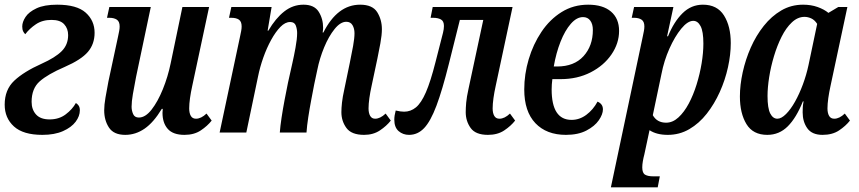

<svg xmlns="http://www.w3.org/2000/svg" viewBox="-20 -566 3668 820"><path d="M161 10Q79 10 39.5 -26Q0 -62 0 -119Q0 -183 41 -221.5Q82 -260 158 -294Q216 -320 243.5 -347.5Q271 -375 271 -416Q271 -444 254 -462.5Q237 -481 200 -481Q161 -481 133.5 -462.5Q106 -444 88 -420Q83 -424 79 -432Q75 -440 75 -453Q75 -472 89 -493.5Q103 -515 136 -530.5Q169 -546 224 -546Q308 -546 346 -512Q384 -478 384 -426Q384 -378 355.5 -344.5Q327 -311 256 -280Q184 -249 149.5 -218.5Q115 -188 115 -131Q115 -98 134 -77Q153 -56 192 -56Q232 -56 260.5 -77.5Q289 -99 304 -126Q310 -123 315.5 -115.5Q321 -108 321 -95Q321 -70 303 -46Q285 -22 249 -6Q213 10 161 10Z M515 10Q466 10 445.5 -21Q425 -52 425 -95Q425 -118 430.5 -149.5Q436 -181 443 -218L484 -409Q487 -423 489 -433.5Q491 -444 491 -453Q491 -474 479 -482Q467 -490 447 -490H437L447 -536H624L561 -237Q553 -196 547.5 -164Q542 -132 542 -110Q542 -94 548.5 -79Q555 -64 573 -64Q601 -64 627.5 -98Q654 -132 675.5 -185Q697 -238 709 -296L759 -536H873L801 -199Q795 -172 791.5 -147Q788 -122 788 -103Q788 -83 795 -71Q802 -59 817 -59Q839 -59 862 -81L884 -51Q866 -28 837.5 -9Q809 10 768 10Q719 10 696.5 -15.5Q674 -41 674 -84Q674 -87 674.5 -91.5Q675 -96 675 -101H671Q636 -43 597.5 -16.5Q559 10 515 10Z M1535 10Q1481 10 1459.5 -19.5Q1438 -49 1438 -87Q1438 -104 1440.5 -127.5Q1443 -151 1451 -187L1474 -298Q1482 -336 1488 -369.5Q1494 -403 1494 -424Q1494 -444 1485.5 -458.5Q1477 -473 1459 -473Q1434 -473 1409 -442Q1384 -411 1364.5 -364Q1345 -317 1335 -267L1322 -206Q1316 -175 1309 -138Q1302 -101 1296.5 -65Q1291 -29 1289 0H1175Q1177 -27 1182.5 -63.5Q1188 -100 1195.5 -139.5Q1203 -179 1210 -213L1229 -298Q1235 -324 1242 -362Q1249 -400 1249 -425Q1249 -441 1243.5 -456.5Q1238 -472 1219 -472Q1198 -472 1177.5 -451Q1157 -430 1138 -395.5Q1119 -361 1104.5 -320Q1090 -279 1082 -239L1032 0H918L1005 -409Q1008 -423 1010 -433.5Q1012 -444 1012 -453Q1012 -474 1000.5 -482Q989 -490 968 -490H958L968 -536H1140L1123 -435H1126Q1157 -488 1194 -517Q1231 -546 1276 -546Q1322 -546 1341 -516Q1360 -486 1360 -447Q1360 -440 1358 -427H1361Q1421 -546 1518 -546Q1571 -546 1591 -514Q1611 -482 1611 -441Q1611 -417 1604.5 -381Q1598 -345 1592 -317L1567 -199Q1561 -172 1557.5 -147Q1554 -122 1554 -103Q1554 -83 1561 -71Q1568 -59 1582 -59Q1604 -59 1627 -81L1649 -51Q1631 -28 1602.5 -9Q1574 10 1535 10Z M1727 10Q1701 10 1682.5 -6Q1664 -22 1664 -55Q1664 -72 1670 -94Q1691 -89 1706 -89Q1734 -89 1756.5 -107.5Q1779 -126 1799 -172Q1819 -218 1840 -301L1872 -426Q1876 -442 1876 -455Q1876 -476 1863 -483Q1850 -490 1830 -490H1819L1828 -536H2169L2097 -199Q2091 -172 2087.5 -147Q2084 -122 2084 -103Q2084 -83 2091 -71Q2098 -59 2113 -59Q2135 -59 2158 -81L2180 -51Q2162 -28 2133.5 -9Q2105 10 2064 10Q2011 10 1990 -19.5Q1969 -49 1969 -87Q1969 -104 1971 -127.5Q1973 -151 1981 -187L2044 -481H1944L1897 -293Q1869 -181 1844 -114.5Q1819 -48 1791.5 -19Q1764 10 1727 10Z M2397 10Q2314 10 2266.5 -40Q2219 -90 2219 -184Q2219 -249 2238 -313Q2257 -377 2292.5 -430Q2328 -483 2378.5 -514.5Q2429 -546 2492 -546Q2555 -546 2589.5 -516.5Q2624 -487 2624 -434Q2624 -381 2591.5 -333.5Q2559 -286 2502.5 -257Q2446 -228 2374 -228H2339Q2336 -205 2336 -184Q2336 -54 2421 -54Q2455 -54 2484 -75.5Q2513 -97 2532 -132Q2555 -122 2555 -99Q2555 -78 2537.5 -52.5Q2520 -27 2484.5 -8.5Q2449 10 2397 10ZM2345 -282H2359Q2432 -282 2472 -326Q2512 -370 2512 -438Q2512 -463 2501 -478Q2490 -493 2470 -493Q2443 -493 2418 -464.5Q2393 -436 2374 -388Q2355 -340 2345 -282Z M2589 234 2725 -409Q2728 -423 2730 -433.5Q2732 -444 2732 -453Q2732 -474 2720 -482Q2708 -490 2688 -490H2678L2688 -536H2856L2829 -411H2833Q2858 -473 2895 -509.5Q2932 -546 2982 -546Q3043 -546 3072 -500Q3101 -454 3101 -382Q3101 -333 3089 -278.5Q3077 -224 3054 -173Q3031 -122 2998.5 -80.5Q2966 -39 2924 -14.5Q2882 10 2832 10Q2784 10 2754 -10Q2750 11 2744 37L2732 93Q2728 108 2725.5 122.5Q2723 137 2723 149Q2723 173 2735 180Q2747 187 2768 187H2798L2789 234ZM2825 -42Q2853 -42 2877.5 -64.5Q2902 -87 2921.5 -123.5Q2941 -160 2955 -205Q2969 -250 2976.5 -295.5Q2984 -341 2984 -380Q2984 -432 2972 -454.5Q2960 -477 2941 -477Q2917 -477 2889.5 -443.5Q2862 -410 2839 -358.5Q2816 -307 2805 -250L2768 -74Q2786 -42 2825 -42Z M3257 10Q3196 10 3168 -36Q3140 -82 3140 -154Q3140 -203 3152 -257.5Q3164 -312 3186.5 -363Q3209 -414 3242 -455.5Q3275 -497 3317 -521.5Q3359 -546 3410 -546Q3444 -546 3472 -536Q3500 -526 3518 -511L3560 -536H3599L3527 -199Q3521 -172 3517.5 -147Q3514 -122 3514 -103Q3514 -83 3521 -71Q3528 -59 3543 -59Q3565 -59 3588 -81L3610 -51Q3592 -28 3563.5 -9Q3535 10 3493 10Q3448 10 3428 -18Q3408 -46 3408 -86Q3408 -95 3408.5 -106.5Q3409 -118 3412 -133H3409Q3381 -63 3344.5 -26.5Q3308 10 3257 10ZM3300 -59Q3317 -59 3337 -79Q3357 -99 3375.5 -132Q3394 -165 3409 -205.5Q3424 -246 3433 -288L3470 -464Q3459 -481 3444.5 -487.5Q3430 -494 3416 -494Q3387 -494 3362 -470.5Q3337 -447 3318 -409Q3299 -371 3285.5 -326Q3272 -281 3265 -236.5Q3258 -192 3258 -156Q3258 -104 3269.5 -81.5Q3281 -59 3300 -59Z"/></svg>

Font: Noto Serif ExtraCondensed SemiBold
Style: Italic
Weight: 600
Width: 2
Italic angle: -12°
Designer: Monotype Design Team
Foundry: Monotype Imaging Inc.
Version: Version 2.013